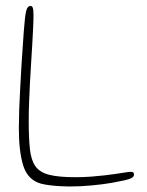

<svg xmlns="http://www.w3.org/2000/svg" viewBox="-20 -628 508 662"><path d="M120.5 5Q75.5 -8 60.2 -56.8Q45 -105.5 45 -185.5Q45 -213 46.2 -249.8Q47.5 -286.5 49.8 -326.8Q52 -367 54.2 -405Q56.5 -443 58.8 -473.2Q61 -503.5 62 -519.5Q66 -575 70.5 -591.2Q75 -607.5 85 -607.5Q89.5 -607.5 91.8 -603.8Q94 -600 94.8 -592.8Q95.5 -585.5 95.5 -574.5Q95.5 -557 94.2 -531Q93 -505 91.2 -474Q89.5 -443 87.2 -408.8Q85 -374.5 83.2 -340Q81.5 -305.5 80.2 -272.8Q79 -240 79 -211.5Q79 -151.5 83.2 -113.2Q87.5 -75 102.5 -54.2Q117.5 -33.5 150.2 -25.2Q183 -17 240 -17Q269.5 -17 296.5 -19.2Q323.5 -21.5 341.5 -23.5Q382 -28.5 402.5 -32Q423 -35.5 431.5 -35.5Q437.5 -35.5 439.8 -33.2Q442 -31 442 -25.5Q442 -19 434 -14.5Q426 -10 409 -6.2Q392 -2.5 365 2.5Q333 8 294.5 11.5Q256 15 219 15Q207 15 188.5 14Q170 13 151.8 10.8Q133.5 8.5 120.5 5Z"/></svg>

Font: Gluten Thin Thin
Style: Regular
Weight: 250
Version: Version 1.300